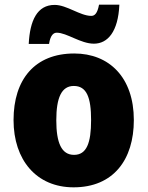

<svg xmlns="http://www.w3.org/2000/svg" viewBox="-20 -792 633 822"><path d="M103 -604H190C196 -644 211 -652 223 -652C266 -652 325 -605 382 -605C441 -605 486 -656 491 -772H404C397 -734 385 -724 371 -724C323 -724 266 -771 214 -771C139 -771 108 -704 103 -604ZM553 -278C553 -461 447 -563 298 -563C129 -563 38 -452 38 -278C38 -107 136 10 295 10C466 10 553 -109 553 -278ZM221 -277C221 -375 244 -424 296 -424C351 -424 370 -375 370 -278C370 -180 351 -129 297 -129C243 -129 221 -181 221 -277Z"/></svg>

Font: Noto Sans Telugu SemiCondensed Black
Style: Regular
Weight: 900
Width: 4
Designer: Jelle Bosma - Monotype Design Team
Foundry: Monotype Imaging Inc.
Version: Version 2.005